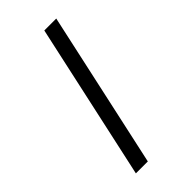

<svg xmlns="http://www.w3.org/2000/svg" viewBox="-242 -760 899 899"><g transform="rotate(-45 207.5 -311.0)"><path d="M252.9 -698.7H332L162.1 77.6H83Z"/></g></svg>

Font: Turpis
Style: Regular
Weight: 400
Designer: GGBotNet
Foundry: f0n7
Version: 1.00